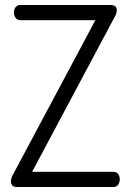

<svg xmlns="http://www.w3.org/2000/svg" viewBox="-20 -751 524 771"><path d="M441 -684 109 -61H436Q448 -61 454.5 -52Q461 -43 461 -31Q461 -19 454.5 -9.5Q448 0 436 0H48Q24 0 24 -23Q24 -34 30 -46L363 -670H61Q50 -670 43 -679Q36 -688 36 -701Q36 -713 42.5 -722Q49 -731 61 -731H424Q449 -731 449 -710Q449 -698 441 -684Z"/></svg>

Font: Dosis
Style: Book
Weight: 400
Designer: EdgarTolentino, PabloImpallari, IginoMarini
Foundry: EdgarTolentino, PabloImpallari, IginoMarini
Version: Version 1.007